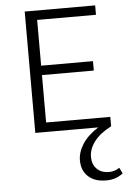

<svg xmlns="http://www.w3.org/2000/svg" viewBox="-62 -703 705 1037"><g transform="rotate(-5 290.5 -184.5)"><path d="M563 259Q543 274 521.5 281.5Q500 289 471 289Q409 289 374 256.5Q339 224 339 169Q339 125 367 81Q395 37 453 0H112V-658H494V-607H175V-359H456V-308H175V-51H523V0Q461 32 430.5 72.5Q400 113 400 156Q400 195 424 220Q448 245 491 245Q522 245 547 227Z"/></g></svg>

Font: Ysabeau Infant Semilight
Style: Regular
Weight: 300
Designer: Christian Thalmann (Catharsis Fonts)
Version: Version 0.003